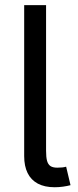

<svg xmlns="http://www.w3.org/2000/svg" viewBox="-20 -748 315 771"><path d="M77.1 -121.1V-727.5H165V-143.1Q165 -116.7 168.9 -102.3Q172.9 -87.9 182.4 -81.3Q191.9 -74.7 210.4 -74.7Q232.4 -74.7 245.6 -78.6L263.2 -4.4Q250.5 -1 233.4 1.5Q216.3 3.9 199.7 3.9Q159.2 3.9 131.8 -10.7Q104.5 -25.4 90.8 -53.2Q77.1 -81.1 77.1 -121.1Z"/></svg>

Font: Raveo Variable
Style: Regular
Weight: 400
Designer: Jakub Foglar, Rasmus Andersson (Inter)
Foundry: Jakubfoglar.com
Version: Version 1.000;Glyphs 3.2.3 (3260)